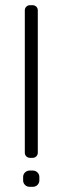

<svg xmlns="http://www.w3.org/2000/svg" viewBox="-20 -520 240 739"><path d="M95.5 87.5H105.5C111.2 87.5 115.9 85.6 119.8 81.8C123.6 77.9 125.5 73.2 125.5 67.5V-480C125.5 -485.7 123.6 -490.4 119.8 -494.2C115.9 -498.1 111.2 -500 105.5 -500H95.5C89.8 -500 85.1 -498.1 81.2 -494.2C77.4 -490.4 75.5 -485.7 75.5 -480V67.5C75.5 73.2 77.4 77.9 81.2 81.8C85.1 85.6 89.8 87.5 95.5 87.5ZM69 161.5V174C69 181 71.4 186.9 76.2 191.8C81.1 196.6 87 199 94 199H106.5C113.5 199 119.4 196.6 124.2 191.8C129.1 186.9 131.5 181 131.5 174V161.5C131.5 154.5 129.1 148.6 124.2 143.8C119.4 138.9 113.5 136.5 106.5 136.5H94C87 136.5 81.1 138.9 76.2 143.8C71.4 148.6 69 154.5 69 161.5Z"/></svg>

Font: lerotica
Style: Regular
Weight: 400
Designer: defharo
Foundry: deFharo
Version: Version 1.001 2011